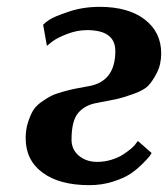

<svg xmlns="http://www.w3.org/2000/svg" viewBox="-20 -530 491 561"><path d="M423 -83Q421 -79 416.5 -73Q412 -67 395.5 -50.5Q379 -34 360 -21.5Q341 -9 309 1Q277 11 241 11Q154 11 104.5 -25.5Q55 -62 55 -126Q55 -151 61.5 -171.5Q68 -192 76 -206Q84 -220 101 -232Q118 -244 130 -250Q142 -256 165.5 -262.5Q189 -269 200.5 -271Q212 -273 238 -278Q317 -291 317 -381Q317 -442 234 -442Q205 -442 175.5 -430.5Q146 -419 132 -408L117 -396L106 -458Q112 -464 124.5 -472.5Q137 -481 179.5 -495.5Q222 -510 271 -510Q355 -510 403 -473Q451 -436 451 -374Q451 -342 438.5 -317.5Q426 -293 413 -279.5Q400 -266 368.5 -255Q337 -244 323 -241Q309 -238 272 -231Q265 -230 262 -229Q228 -223 208.5 -200Q189 -177 189 -122Q189 -93 210.5 -75Q232 -57 264 -57Q286 -57 306.5 -63.5Q327 -70 340.5 -79Q354 -88 364 -96.5Q374 -105 378 -112L383 -118Z"/></svg>

Font: Arsenal
Style: Bold Italic
Weight: 700
Italic angle: -9.10001°
Designer: Andrij Shevchenko
Foundry: Stairsfor
Version: Version 2.001;PS 002.001;hotconv 1.0.88;makeotf.lib2.5.64775